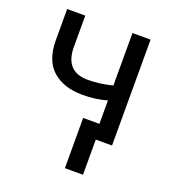

<svg xmlns="http://www.w3.org/2000/svg" viewBox="-130 -626 804 900"><g transform="rotate(20 272.0 -176.5)"><path d="M467.3 -528.3V0H377V-191.9Q320.8 -175.8 254.9 -175.8Q161.1 -175.8 106 -224.6Q50.8 -273.4 50.8 -375V-529.3H141.1V-368.7Q143.6 -250.5 254.9 -250.5Q315.9 -250.5 377 -266.6V-528.3ZM386.2 -75.2V175.3H295.9V-75.2Z"/></g></svg>

Font: Roboto21382017
Style: Regular
Weight: 400
Designer: Christian Robertson
Foundry: Google
Version: Version 2.138; 2017